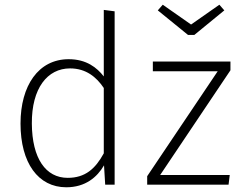

<svg xmlns="http://www.w3.org/2000/svg" viewBox="-20 -783 1027 814"><path d="M804 -635 931 -739 910 -763 790 -679 670 -763 649 -739 777 -635ZM420 -459C391 -496 347 -532 271 -532C143 -532 67 -420 67 -259C67 -92 142 11 261 11C342 11 392 -32 421 -82L426 0H466V-735L420 -741ZM957 -522H628V-481H903L604 -36V0H949L954 -41H659L957 -485ZM267 -29C174 -29 116 -111 115 -259C114 -409 181 -493 277 -493C345 -493 389 -456 420 -410V-133C384 -67 341 -29 267 -29Z"/></svg>

Font: Fira Sans ExtraLight
Style: Regular
Weight: 200
Designer: bBox Type GmbH & Carrois Corporate GbR & Edenspiekermann AG
Foundry: bBox Type GmbH & Carrois Corporate GbR & Edenspiekermann AG
Version: Version 4.300;PS 004.300;hotconv 1.0.88;makeotf.lib2.5.64775